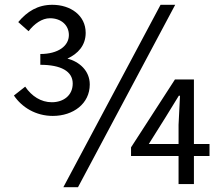

<svg xmlns="http://www.w3.org/2000/svg" viewBox="-20 -767 929 800"><path d="M200 -284C285 -284 354 -335 354 -415C354 -473 310 -510 261 -523C305 -543 337 -578 337 -630C337 -703 274 -747 198 -747C137 -747 93 -719 56 -675L99 -637C123 -668 155 -691 188 -691C235 -691 267 -662 267 -621C267 -576 223 -542 148 -542V-497C234 -497 283 -470 283 -419C283 -369 244 -341 196 -341C151 -341 112 -366 85 -406L38 -369C71 -320 129 -284 200 -284ZM244 13H305L710 -747H649ZM600 -167 669 -277 725 -368H730L724 -247V-167ZM724 0H788V-117H853V-167H788V-436H709L526 -153V-117H724Z"/></svg>

Font: Source Han Sans HK
Style: Regular
Weight: 400
Designer: Ryoko NISHIZUKA 西塚涼子 (kana, bopomofo & ideographs); Paul D. Hunt (Latin, Greek & Cyrillic); Sandoll Communications 산돌커뮤니
Foundry: Adobe
Version: Version 2.000;hotconv 1.0.107;makeotfexe 2.5.65593